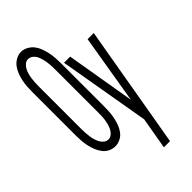

<svg xmlns="http://www.w3.org/2000/svg" viewBox="-291 -811 1082 1082"><g transform="rotate(-45 250.0 -270.0)"><path d="M127 8Q105 8 85.5 -2Q66 -12 53 -29.5Q40 -47 32 -67.5Q24 -88 19.5 -109Q15 -130 13.5 -151.5Q12 -173 12 -195V-540Q12 -562 13.5 -583.5Q15 -605 19.5 -626Q24 -647 32 -668Q40 -689 53 -706Q66 -723 86 -734Q106 -745 127 -745Q148 -745 168 -734Q188 -723 201 -706Q214 -689 221.5 -668Q229 -647 233.5 -626Q238 -605 239.5 -583.5Q241 -562 241 -540V-195Q241 -173 239.5 -151.5Q238 -130 233.5 -109Q229 -88 221.5 -67.5Q214 -47 201 -29.5Q188 -12 168 -2Q148 8 127 8ZM127 -47Q141 -47 153 -56.5Q165 -66 172 -79.5Q179 -93 183 -107Q187 -121 189.5 -136Q192 -151 192.5 -165.5Q193 -180 193 -195V-540Q193 -551 192.5 -562Q192 -573 191 -584.5Q190 -596 188 -606.5Q186 -617 183 -628Q180 -639 175.5 -649.5Q171 -660 164 -668.5Q157 -677 147 -682.5Q137 -688 126 -688Q111 -688 99.5 -678Q88 -668 81 -655Q74 -642 70 -627.5Q66 -613 64 -598.5Q62 -584 61 -569.5Q60 -555 60 -540V-195Q60 -180 61 -165.5Q62 -151 64 -136Q66 -121 70 -107Q74 -93 81 -79.5Q88 -66 100 -56.5Q112 -47 127 -47ZM316 205Q320 182 324 159Q328 136 332 113L349 15L255 -530H304L374 -116L443 -530H492L365 205Z"/></g></svg>

Font: Iosevka Term Light
Style: Regular
Weight: 300
Monospace: yes
Designer: Belleve Invis
Foundry: Belleve Invis
Version: Version 9.0.1; ttfautohint (v1.8.3)